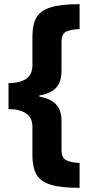

<svg xmlns="http://www.w3.org/2000/svg" viewBox="-20 -740 435 924"><path d="M363 164Q274 164 224.5 149Q175 134 155.5 99.5Q136 65 136 8V-129Q136 -174 105 -194.5Q74 -215 21 -215V-340Q74 -340 105 -360Q136 -380 136 -426V-565Q136 -620 154.5 -654Q173 -688 222 -704Q271 -720 363 -720V-600Q326 -599 301 -589Q276 -579 276 -539V-399Q276 -345 249.5 -317Q223 -289 170 -281V-275Q223 -266 249.5 -238Q276 -210 276 -159V-17Q276 20 300 31.5Q324 43 363 44Z"/></svg>

Font: Noto Sans SemiCondensed ExtraBold
Style: Regular
Weight: 800
Width: 4
Designer: Monotype Design Team
Foundry: Monotype Imaging Inc.
Version: Version 2.013; ttfautohint (v1.8.4.7-5d5b)